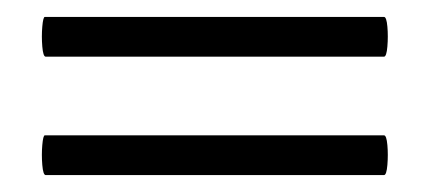

<svg xmlns="http://www.w3.org/2000/svg" viewBox="-20 -303 508 227"><path d="M34 -96Q31 -96 30 -108Q29 -120 30 -131.5Q31 -143 33 -143H434Q437 -143 438 -131.5Q439 -120 438 -108Q437 -96 434 -96ZM34 -236Q31 -236 30 -248Q29 -260 30 -271.5Q31 -283 33 -283H434Q437 -283 438 -271.5Q439 -260 438 -248Q437 -236 434 -236Z"/></svg>

Font: Cormorant Garamond Light
Style: Bold
Weight: 700
Version: Version 4.001